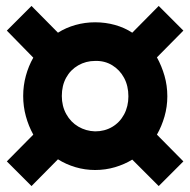

<svg xmlns="http://www.w3.org/2000/svg" viewBox="-20 -568 640 646"><path d="M86 58 3 -25 92 -115Q76 -144 67 -177Q58 -210 58 -245Q58 -280 67 -313Q76 -346 92 -374L3 -465L86 -548L175 -458Q202 -475 234 -484Q266 -493 300 -493Q335 -493 367 -484Q399 -475 425 -458L514 -548L597 -465L508 -375Q524 -346 533.5 -313Q543 -280 543 -244Q543 -209 533.5 -176Q524 -143 508 -115L597 -25L514 58L425 -31Q399 -15 367 -5.5Q335 4 300 4Q266 4 234 -5.5Q202 -15 175 -32ZM300 -126Q332 -126 357.5 -141Q383 -156 397.5 -183Q412 -210 412 -244Q412 -279 397.5 -306Q383 -333 357.5 -348.5Q332 -364 300 -363Q269 -363 243 -348Q217 -333 202.5 -306.5Q188 -280 188 -245Q188 -211 203 -184Q218 -157 243.5 -142Q269 -127 300 -126Z"/></svg>

Font: Nunito Sans 6pt Black
Style: Regular
Weight: 900
Version: Version 3.101;gftools[0.9.27]